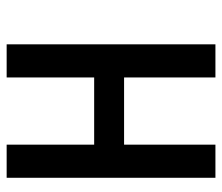

<svg xmlns="http://www.w3.org/2000/svg" viewBox="-66 -612 677 586"><g transform="rotate(-90 273.0 -318.5)"><path d="M431.2 0H330.1V-278.8H125V0H23.9V-637.2H125V-370.1H330.1V-637.2H431.2Z"/></g></svg>

Font: Anonymous Pro
Style: Bold
Weight: 700
Monospace: yes
Designer: Mark Simonson
Version: Version 1.003